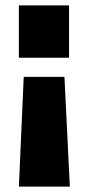

<svg xmlns="http://www.w3.org/2000/svg" viewBox="-20 -520 328 712"><path d="M236 -500V-306H50V-500ZM219 -235 239 172H50L68 -235Z"/></svg>

Font: Cairo Black
Style: Regular
Weight: 900
Designer: Mohamed Gaber, the designers of Titillium
Foundry: Kief Type Foundry
Version: Version 2.009; ttfautohint (v1.5.33-1714) -l 8 -r 50 -G 200 